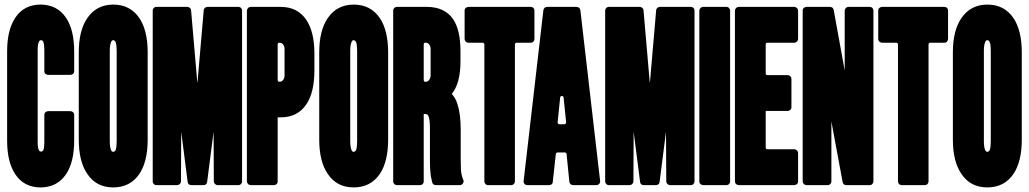

<svg xmlns="http://www.w3.org/2000/svg" viewBox="-20 -806 4480 836"><path d="M46 -48Q11 -101 11 -194V-582Q11 -675 46 -728Q84 -786 156.5 -786Q229 -786 268 -728Q303 -675 303 -582V-496Q303 -489 298 -484.5Q293 -480 286 -480H190Q183 -480 178 -484.5Q173 -489 173 -496V-590Q173 -612 169 -623Q166 -631 159 -631Q152 -631 149 -623Q144 -612 144 -590V-185Q144 -164 149 -153Q152 -146 159 -146Q166 -146 169 -153Q173 -164 173 -185V-306Q173 -313 178 -317.5Q183 -322 190 -322H286Q293 -322 298 -317.5Q303 -313 303 -306V-194Q303 -101 268 -48Q229 10 156.5 10Q84 10 46 -48Z M360 -49Q323 -103 323 -198V-578Q323 -673 360 -727Q400 -786 473.5 -786Q547 -786 587 -727Q623 -673 623 -578V-198Q623 -103 587 -49Q547 10 473 10Q399 10 360 -49ZM484 -154Q488 -167 488 -191V-585Q488 -609 484 -621Q480 -631 473 -631Q466 -631 463 -621Q458 -609 458 -585V-191Q458 -167 463 -154Q466 -145 473 -145Q480 -145 484 -154Z M882 -14Q880 0 866 0H813Q799 0 797 -14L769 -233Q768 -69 768 -16Q768 -10 763 -5Q758 0 752 0H661Q654 0 649.5 -5Q645 -10 645 -16V-760Q645 -766 649.5 -771Q654 -776 661 -776H796Q802 -776 807 -771.5Q812 -767 812 -761L839 -448H840Q861 -697 867 -761Q867 -767 872 -771.5Q877 -776 883 -776H1018Q1025 -776 1029.5 -771.5Q1034 -767 1034 -760V-16Q1034 -10 1029.5 -5Q1025 0 1018 0H927Q921 0 916 -5Q911 -10 911 -16L910 -233Q888 -65 882 -14Z M1072 -776H1202Q1276 -776 1314 -719Q1349 -667 1349 -571V-500Q1349 -404 1314 -352Q1276 -295 1202 -295H1189V-16Q1189 -9 1184.5 -4.5Q1180 0 1173 0H1072Q1065 0 1060 -5Q1055 -10 1055 -16V-760Q1055 -766 1060 -771Q1065 -776 1072 -776ZM1195 -450H1198Q1207 -450 1213 -458Q1219 -466 1219 -478V-593Q1219 -604 1213 -612Q1207 -620 1198 -620H1195Q1193 -620 1191 -618Q1189 -616 1189 -613V-458Q1189 -455 1191 -452.5Q1193 -450 1195 -450Z M1407 -49Q1370 -103 1370 -198V-578Q1370 -673 1407 -727Q1447 -786 1520.5 -786Q1594 -786 1634 -727Q1670 -673 1670 -578V-198Q1670 -103 1634 -49Q1594 10 1520 10Q1446 10 1407 -49ZM1531 -154Q1535 -167 1535 -191V-585Q1535 -609 1531 -621Q1527 -631 1520 -631Q1513 -631 1510 -621Q1505 -609 1505 -585V-191Q1505 -167 1510 -154Q1513 -145 1520 -145Q1527 -145 1531 -154Z M1947 -397Q1964 -379 1972 -352Q1986 -309 1986 -241V-114Q1986 -83 1987 -66Q1988 -50 1993 -34L1998 -21Q2000 -13 1995 -6.5Q1990 0 1982 0H1878Q1865 0 1862 -12L1860 -20Q1855 -39 1854 -57Q1852 -73 1852 -115V-247Q1852 -290 1844 -304Q1840 -310 1827 -310H1825V-16Q1825 -9 1820.5 -4.5Q1816 0 1809 0H1708Q1701 0 1696.5 -5Q1692 -10 1692 -16V-760Q1692 -766 1696.5 -771Q1701 -776 1708 -776H1838Q1915 -776 1952 -724Q1985 -676 1985 -583V-539Q1985 -443 1947 -397ZM1831 -450H1834Q1843 -450 1849 -458.5Q1855 -467 1855 -478V-593Q1855 -604 1849 -612Q1843 -620 1834 -620H1831Q1828 -620 1826.5 -618Q1825 -616 1825 -613V-458Q1825 -455 1826.5 -452.5Q1828 -450 1831 -450Z M2089 -16V-613Q2089 -616 2086.5 -618Q2084 -620 2081 -620H2020Q2013 -620 2008 -625Q2003 -630 2003 -637V-760Q2003 -767 2008 -771.5Q2013 -776 2020 -776H2291Q2298 -776 2302.5 -771.5Q2307 -767 2307 -760V-637Q2307 -630 2302.5 -625Q2298 -620 2291 -620H2230Q2227 -620 2224.5 -618Q2222 -616 2222 -613V-16Q2222 -10 2217.5 -5Q2213 0 2206 0H2105Q2098 0 2093.5 -5Q2089 -10 2089 -16Z M2447 -135Q2446 -142 2440 -142H2408Q2401 -142 2400 -135L2387 -15Q2387 -8 2382.5 -4Q2378 0 2371 0H2276Q2268 0 2263.5 -5.5Q2259 -11 2260 -18L2346 -762Q2347 -768 2351.5 -772Q2356 -776 2363 -776H2490Q2497 -776 2501.5 -772Q2506 -768 2507 -762L2593 -18Q2594 -11 2589 -5.5Q2584 0 2577 0H2476Q2469 0 2464.5 -4Q2460 -8 2459 -15Q2450 -109 2447 -135ZM2445 -274 2434 -381Q2433 -388 2426.5 -388Q2420 -388 2419 -381L2408 -274Q2408 -270 2410 -268Q2412 -265 2416 -265H2437Q2441 -265 2443 -267.5Q2445 -270 2445 -274Z M2852 -14Q2850 0 2836 0H2783Q2769 0 2767 -14L2739 -233Q2738 -69 2738 -16Q2738 -10 2733 -5Q2728 0 2722 0H2631Q2624 0 2619.5 -5Q2615 -10 2615 -16V-760Q2615 -766 2619.5 -771Q2624 -776 2631 -776H2766Q2772 -776 2777 -771.5Q2782 -767 2782 -761L2809 -448H2810Q2831 -697 2837 -761Q2837 -767 2842 -771.5Q2847 -776 2853 -776H2988Q2995 -776 2999.5 -771.5Q3004 -767 3004 -760V-16Q3004 -10 2999.5 -5Q2995 0 2988 0H2897Q2891 0 2886 -5Q2881 -10 2881 -16L2880 -233Q2858 -65 2852 -14Z M3042 -776H3143Q3150 -776 3154.5 -771Q3159 -766 3159 -760V-16Q3159 -9 3154.5 -4.5Q3150 0 3143 0H3042Q3035 0 3030 -4.5Q3025 -9 3025 -16V-760Q3025 -766 3030 -771Q3035 -776 3042 -776Z M3197 -776H3439Q3445 -776 3450 -771Q3455 -766 3455 -760V-637Q3455 -630 3450 -625Q3445 -620 3439 -620H3322Q3314 -620 3314 -613V-486Q3314 -479 3322 -479H3410Q3416 -479 3421 -474Q3426 -469 3426 -462V-339Q3426 -332 3421 -327.5Q3416 -323 3410 -323H3314V-163Q3314 -160 3316.5 -158Q3319 -156 3322 -156H3439Q3445 -156 3450 -151Q3455 -146 3455 -139V-16Q3455 -9 3450 -4.5Q3445 0 3439 0H3197Q3190 0 3185 -4.5Q3180 -9 3180 -16V-760Q3180 -766 3185 -771Q3190 -776 3197 -776Z M3584 0H3492Q3485 0 3480 -5Q3475 -10 3475 -16V-760Q3475 -767 3480 -771.5Q3485 -776 3492 -776H3593Q3607 -776 3610 -763L3658 -499V-760Q3658 -766 3663 -771Q3668 -776 3675 -776H3767Q3774 -776 3778.5 -771.5Q3783 -767 3783 -760V-16Q3783 -10 3778.5 -5Q3774 0 3767 0H3665Q3652 0 3649 -13L3600 -277V-16Q3600 -10 3595.5 -5Q3591 0 3584 0Z M3890 -16V-613Q3890 -616 3887.5 -618Q3885 -620 3882 -620H3821Q3814 -620 3809 -625Q3804 -630 3804 -637V-760Q3804 -767 3809 -771.5Q3814 -776 3821 -776H4092Q4099 -776 4103.5 -771.5Q4108 -767 4108 -760V-637Q4108 -630 4103.5 -625Q4099 -620 4092 -620H4031Q4028 -620 4025.5 -618Q4023 -616 4023 -613V-16Q4023 -10 4018.5 -5Q4014 0 4007 0H3906Q3899 0 3894.5 -5Q3890 -10 3890 -16Z M4166 -49Q4129 -103 4129 -198V-578Q4129 -673 4166 -727Q4206 -786 4279.5 -786Q4353 -786 4393 -727Q4429 -673 4429 -578V-198Q4429 -103 4393 -49Q4353 10 4279 10Q4205 10 4166 -49ZM4290 -154Q4294 -167 4294 -191V-585Q4294 -609 4290 -621Q4286 -631 4279 -631Q4272 -631 4269 -621Q4264 -609 4264 -585V-191Q4264 -167 4269 -154Q4272 -145 4279 -145Q4286 -145 4290 -154Z"/></svg>

Font: Grith.
Style: Regular
Weight: 400
Designer: Yosi Nasution
Version: Version 1.000;hotconv 1.0.109;makeotfexe 2.5.65596